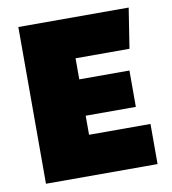

<svg xmlns="http://www.w3.org/2000/svg" viewBox="-73 -689 677 754"><g transform="rotate(-10 265.0 -312.5)"><path d="M450 -236H250V-160H495V0H50V-625H490L465 -465H250V-381H450Z"/></g></svg>

Font: Changa One
Style: Regular
Weight: 400
Designer: Eduardo Rodriguez Tunni
Foundry: Eduardo Rodriguez Tunni
Version: Version 1.003